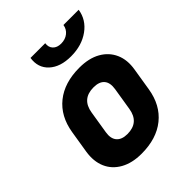

<svg xmlns="http://www.w3.org/2000/svg" viewBox="-221 -909 1043 1043"><g transform="rotate(-45 300.0 -387.5)"><path d="M254 10Q182 10 132 -18Q82 -46 60.5 -95.5Q39 -145 49 -210L70 -340Q87 -445 158.5 -502.5Q230 -560 345 -560Q418 -560 467.5 -532Q517 -504 539 -454.5Q561 -405 550 -340L529 -210Q512 -105 440.5 -47.5Q369 10 254 10ZM275 -120Q365 -120 379 -210L400 -340Q407 -384 387.5 -407Q368 -430 324 -430Q234 -430 220 -340L199 -210Q192 -167 212 -143.5Q232 -120 275 -120ZM357 -635Q275 -635 230 -676.5Q185 -718 195 -785H308Q304 -757 320.5 -739.5Q337 -722 368 -722Q400 -722 422 -739.5Q444 -757 448 -785H565Q555 -718 497.5 -676.5Q440 -635 357 -635Z"/></g></svg>

Font: JetBrains Mono NL ExtraBold
Style: Italic
Weight: 800
Italic angle: -9°
Monospace: yes
Designer: Philipp Nurullin, Konstantin Bulenkov
Foundry: JetBrains
Version: Version 2.305; ttfautohint (v1.8.4.7-5d5b)